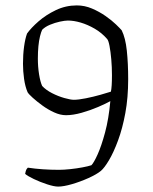

<svg xmlns="http://www.w3.org/2000/svg" viewBox="-20 -585 564 710"><path d="M195 105Q180 105 154 96.5Q128 88 105 77Q82 66 73 58Q75 47 77 43Q79 39 83 35Q109 39 138.5 41Q168 43 198 43Q216 43 239.5 40.5Q263 38 284.5 34Q306 30 318 26Q327 17 341 -14Q355 -45 368.5 -95Q382 -145 388 -211Q372 -202 343 -189.5Q314 -177 282 -168Q250 -159 224 -159Q203 -159 180 -169.5Q157 -180 136.5 -195Q116 -210 101 -223.5Q86 -237 82 -244Q73 -265 69 -293.5Q65 -322 65 -349Q65 -383 69 -412.5Q73 -442 80 -461Q95 -482 122.5 -506Q150 -530 186.5 -547.5Q223 -565 264 -565Q293 -565 320 -553.5Q347 -542 370 -526Q393 -510 408.5 -495Q424 -480 430 -473Q444 -445 449 -397.5Q454 -350 454 -292Q454 -224 443.5 -167Q433 -110 416.5 -65.5Q400 -21 383 7.5Q366 36 353 47Q337 60 307 73.5Q277 87 246 96Q215 105 195 105ZM253 -216Q270 -216 297.5 -221.5Q325 -227 351.5 -234.5Q378 -242 390 -246Q392 -254 393 -269.5Q394 -285 394 -307Q394 -337 391.5 -365.5Q389 -394 385 -415Q381 -436 376 -441Q356 -464 330 -479Q304 -494 278.5 -501.5Q253 -509 231 -509Q220 -509 201.5 -505Q183 -501 165 -493.5Q147 -486 136 -475Q132 -467 128 -451Q124 -435 122 -414Q120 -393 120 -368Q120 -338 124.5 -310Q129 -282 136 -267Q150 -252 172.5 -240.5Q195 -229 218 -222.5Q241 -216 253 -216Z"/></svg>

Font: Texturina Medium 12pt Thin
Style: Regular
Weight: 250
Version: Version 1.002